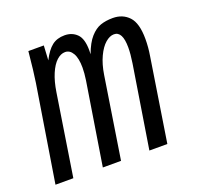

<svg xmlns="http://www.w3.org/2000/svg" viewBox="-103 -671 807 783"><g transform="rotate(-20 300.0 -280.0)"><path d="M92.5 -550H159.5L156 -486.5Q176 -526 198 -543Q220 -560 252.5 -560Q285 -560 306 -539.2Q327 -518.5 327 -467.5Q327 -457 326.5 -451Q343 -496 364 -519.5Q385 -543 408.2 -551Q431.5 -559 461.5 -559Q504.5 -559 531.2 -530.5Q558 -502 558 -433Q558 -397.5 552 -361.5L495.5 0H417.5L474.5 -357.5Q480.5 -396.5 480.5 -424.5Q480.5 -495 443.5 -495Q425 -495 406 -478.5Q387 -462 371.8 -429.8Q356.5 -397.5 349.5 -352.5L294.5 0H215.5L272.5 -357.5Q277 -387.5 277 -411Q277 -452 264.5 -473.5Q252 -495 231.5 -495Q212.5 -495 194.8 -478.8Q177 -462.5 163.2 -430.2Q149.5 -398 142.5 -352.5L87.5 0H10L77 -417.5Q84 -462 92.5 -550Z"/></g></svg>

Font: JuliaMono Light
Style: Italic
Weight: 300
Italic angle: -9°
Monospace: yes
Designer: cormullion
Foundry: corm
Version: Version 0.054; ttfautohint (v1.8.4)